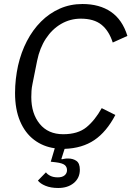

<svg xmlns="http://www.w3.org/2000/svg" viewBox="-20 -730 655 957"><path d="M378 116Q378 157 348 182Q318 207 270 207Q233 207 206.5 196Q180 185 169 170L209 129Q216 139 231 146.5Q246 154 268 154Q290 154 302 144Q314 134 314 118Q314 102 302.5 92.5Q291 83 259 79L233 76L253 9Q195 1 150 -33Q105 -67 80 -126Q55 -185 55 -266Q55 -302 59 -336.5Q63 -371 70 -403Q85 -469 114 -525Q143 -581 184.5 -622.5Q226 -664 278 -687Q330 -710 391 -710Q476 -710 533 -671Q590 -632 615 -551L542 -518Q523 -577 485.5 -607Q448 -637 383 -637Q330 -637 285 -611Q240 -585 209 -538Q178 -491 165 -427L142 -312Q138 -293 137 -277Q136 -261 136 -246Q136 -164 178 -112.5Q220 -61 295 -61Q368 -61 410.5 -95.5Q453 -130 487 -191L555 -157Q511 -73 450.5 -32Q390 9 302 12L286 62L288 64Q293 63 300.5 61.5Q308 60 319 60Q344 60 361 72Q378 84 378 116Z"/></svg>

Font: IBM Plex Sans
Style: Italic
Weight: 400
Italic angle: -11.31°
Designer: Mike Abbink, Paul van der Laan, Pieter van Rosmalen
Foundry: Bold Monday
Version: Version 3.201